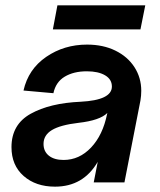

<svg xmlns="http://www.w3.org/2000/svg" viewBox="-20 -683 600 719"><path d="M23 -132Q23 -217 95 -257Q167 -297 282 -302Q399 -308 399 -359Q399 -386 373.5 -401Q348 -416 305 -416Q256 -416 222.5 -396Q189 -376 180 -334L68 -344Q86 -424 153 -470Q220 -516 306 -516Q366 -516 412 -493.5Q458 -471 483.5 -431.5Q509 -392 509 -343Q509 -325 506 -307L446 0H331L346 -77Q292 16 186 16Q114 16 68.5 -24Q23 -64 23 -132ZM218 -84Q277 -84 321 -130.5Q365 -177 381 -256L382 -260Q354 -232 274 -223Q206 -215 174.5 -196Q143 -177 143 -144Q143 -116 163 -100Q183 -84 218 -84ZM524 -663 506 -573H178L195 -663Z"/></svg>

Font: MedMera Sans Semibold
Style: Italic
Weight: 600
Italic angle: -11°
Designer: Kasper Nordkvist
Foundry: UNCUT.wtf
Version: Version 1.300